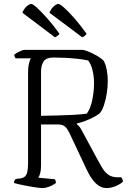

<svg xmlns="http://www.w3.org/2000/svg" viewBox="-20 -958 651 978"><path d="M196 0Q190 0 176.5 -1.5Q163 -3 145.5 -6Q128 -9 109.5 -12.5Q91 -16 75.5 -19.5Q60 -23 51 -26Q51 -33 54 -38Q57 -43 59 -46L82 -49Q98 -51 107 -59Q116 -67 119.5 -84Q123 -101 123 -130V-587Q123 -609 125.5 -624Q128 -639 131.5 -648.5Q135 -658 137 -661H60Q57 -663 54.5 -670Q52 -677 52 -678Q56 -683 66.5 -689Q77 -695 88 -699.5Q99 -704 104 -704H403Q421 -700 440.5 -691Q460 -682 478.5 -671Q497 -660 508 -649Q519 -628 524 -600.5Q529 -573 529 -547Q529 -513 523.5 -480Q518 -447 509 -420.5Q500 -394 487 -380Q476 -371 455.5 -360.5Q435 -350 412.5 -341.5Q390 -333 371 -329V-326Q379 -319 384 -313.5Q389 -308 398 -291L473 -152Q488 -124 501 -102.5Q514 -81 532 -68Q550 -55 579 -55H598Q600 -51 603 -46Q606 -41 606 -32Q596 -23 581.5 -15.5Q567 -8 552 -4Q537 0 524 0Q493 0 468.5 -23.5Q444 -47 423 -91L333 -282Q323 -302 312 -312.5Q301 -323 280 -324H189V-113Q189 -91 184.5 -75Q180 -59 175 -53L259 -45Q261 -43 263 -37.5Q265 -32 265 -26Q251 -15 231.5 -7.5Q212 0 196 0ZM189 -368Q237 -369 278 -370Q319 -371 355 -373Q391 -375 422 -379Q441 -405 450 -448.5Q459 -492 459 -533Q459 -568 451.5 -599.5Q444 -631 429 -650Q406 -655 374.5 -658.5Q343 -662 311 -663.5Q279 -665 253 -665Q216 -665 202.5 -645.5Q189 -626 189 -592ZM260 -768 94 -893Q98 -905 106 -915Q114 -925 123 -931.5Q132 -938 139 -938Q147 -938 168 -919Q189 -900 219.5 -866Q250 -832 283 -786Q281 -782 274 -776.5Q267 -771 260 -768ZM399 -768 232 -893Q236 -905 244 -915Q252 -925 261 -931.5Q270 -938 277 -938Q285 -938 306.5 -919Q328 -900 358 -866Q388 -832 421 -786Q419 -782 413 -776.5Q407 -771 399 -768Z"/></svg>

Font: Texturina 12pt Thin
Style: Regular
Weight: 250
Designer: Guillermo Torres Carreño
Foundry: Omnibus-Type
Version: Version 1.002